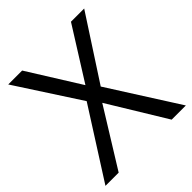

<svg xmlns="http://www.w3.org/2000/svg" viewBox="-195 -845 976 976"><g transform="rotate(-45 293.0 -357.0)"><path d="M582 0H480L291 -310L99 0H4L241 -372L19 -714H119L294 -434L470 -714H565L344 -374Z"/></g></svg>

Font: Noto Sans Tamil
Style: Regular
Weight: 400
Designer: Jelle Bosma - Monotype Design Team
Foundry: Monotype Imaging Inc.
Version: Version 2.003